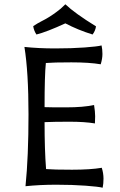

<svg xmlns="http://www.w3.org/2000/svg" viewBox="-20 -865 559 896"><path d="M195 -76Q230 -73 316 -73Q402 -73 455 -82Q463 -56 463 -31.5Q463 -7 459 11Q440 6 379 1.5Q318 -3 242 -3Q166 -3 99 4Q113 -134 113 -331Q113 -528 94 -646Q161 -639 238 -639Q315 -639 375.5 -643.5Q436 -648 454 -653Q458 -635 458 -613Q458 -591 450 -565Q397 -574 313 -574Q229 -574 194 -571Q188 -514 188 -365Q209 -364 289 -364Q369 -364 419 -375Q424 -343 424 -322.5Q424 -302 423 -289Q376 -297 304 -297Q232 -297 188 -295Q188 -164 195 -76ZM412 -704Q344 -725 285 -756Q198 -716 150 -704Q138 -722 135 -743Q156 -757 174 -766Q192 -775 206.5 -784Q221 -793 228 -798Q235 -803 246 -811Q261 -821 285 -845Q329 -803 428 -742Q425 -721 412 -704Z"/></svg>

Font: Port Lligat Sans
Style: Regular
Weight: 400
Designer: Dario Muhafara, Eduardo Rodriguez Tunni
Foundry: Tipo
Version: Version 1.002